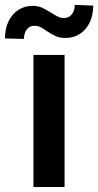

<svg xmlns="http://www.w3.org/2000/svg" viewBox="-62 -751 394 771"><path d="M72.3 -530.3H197.3V0H72.3ZM68.4 -727.5Q89.4 -727.5 104.7 -720.9Q120.1 -714.4 142.6 -700.2Q161.6 -688.5 172.1 -683.6Q182.6 -678.7 195.3 -678.7Q214.8 -678.7 226.6 -693.6Q238.3 -708.5 238.3 -731.4L312.5 -728.5Q312 -688.5 297.4 -659.2Q282.7 -629.9 257.8 -614.3Q232.9 -598.6 202.1 -598.6Q178.2 -598.6 162.8 -605.5Q147.5 -612.3 126 -626Q111.8 -636.7 100.6 -642.1Q89.4 -647.5 75.2 -647.5Q57.1 -647.5 45.7 -632.8Q34.2 -618.2 34.2 -594.7L-42 -596.7Q-42 -636.7 -27.3 -666.3Q-12.7 -695.8 12.5 -711.7Q37.6 -727.5 68.4 -727.5Z"/></svg>

Font: Pretendard GOV SemiBold
Style: Regular
Weight: 600
Designer: Base glyphs from Inter by Rasmus Andersson; Hangeul glyphs from Noto Sans CJK(Source Han Sans) by Jang Soo-young and Kan
Foundry: Kil Hyung-jin
Version: Version 1.309